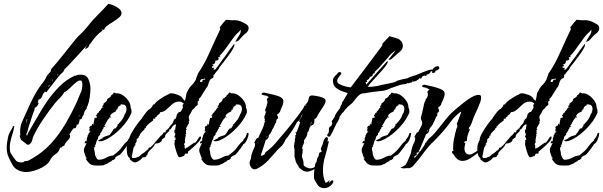

<svg xmlns="http://www.w3.org/2000/svg" viewBox="-20 -871 3141 1000"><path d="M116 25Q96 25 76 16Q56 7 45 -12Q33 -34 24 -54.5Q15 -75 15 -101Q15 -117 17.5 -132Q20 -147 23 -162Q25 -170 31.5 -182.5Q38 -195 43 -203Q47 -208 47 -214H55Q52 -198 48.5 -184.5Q45 -171 40 -157Q36 -143 33.5 -129.5Q31 -116 31 -102Q31 -96 32 -87Q33 -78 36 -73Q41 -65 46.5 -57Q52 -49 58 -41Q68 -25 88 -25Q91 -25 99 -26Q107 -27 108 -32H115Q123 -32 130.5 -36Q138 -40 145 -44Q202 -76 245 -123Q288 -170 321 -226.5Q354 -283 381 -342Q385 -352 389.5 -363Q394 -374 399 -385Q409 -406 409 -430Q409 -435 408 -441.5Q407 -448 403 -451Q402 -452 398 -452Q389 -452 377.5 -443Q366 -434 354 -422Q348 -416 335.5 -404.5Q323 -393 314 -391V-389Q305 -373 292 -361Q285 -354 278.5 -347.5Q272 -341 267 -334Q239 -300 207.5 -253.5Q176 -207 157 -168Q150 -155 148 -142Q145 -128 132 -118L123 -117L89 -143L82 -164L86 -166Q85 -169 85 -177V-188Q85 -214 94.5 -236Q104 -258 115 -281Q132 -321 151.5 -359.5Q171 -398 197 -433Q202 -439 206.5 -444.5Q211 -450 214 -456Q216 -460 218 -463.5Q220 -467 221 -470Q222 -475 229 -482Q232 -486 235 -489Q238 -492 241 -495Q246 -500 246 -510Q274 -542 303 -578Q332 -614 358 -647Q368 -660 378 -671.5Q388 -683 399 -693Q410 -703 420 -714Q430 -725 439 -737Q463 -768 491 -795Q519 -823 544 -851Q555 -850 571.5 -843Q588 -836 600.5 -825.5Q613 -815 613 -802Q613 -790 598.5 -778.5Q584 -767 567 -756Q559 -751 551 -746Q543 -741 537 -736Q523 -725 523 -716H512V-719L509 -716L514 -712Q495 -699 479 -680.5Q463 -662 452 -645Q447 -642 446 -638Q445 -636 444 -633.5Q443 -631 442 -629Q440 -625 435.5 -621.5Q431 -618 423 -616Q427 -627 430 -630Q431 -631 433 -635L418 -619Q408 -608 397.5 -596.5Q387 -585 376 -573Q366 -562 356.5 -552Q347 -542 339 -533Q330 -523 324 -518Q318 -513 316 -511Q313 -499 304 -492Q299 -488 295 -483.5Q291 -479 287 -475Q270 -454 255 -434Q247 -424 238.5 -413Q230 -402 222 -391Q221 -392 220 -392Q219 -392 218 -393Q215 -393 214 -394Q204 -384 199 -369Q194 -354 180 -352Q180 -344 176 -335L182 -337Q180 -328 174.5 -320Q169 -312 161 -310Q161 -303 159 -297L156 -290L151 -277L148 -268L145 -258Q141 -246 137 -234Q133 -222 129 -210L126 -197Q124 -189 122 -183Q120 -178 117 -173L120 -163L123 -170Q124 -174 125.5 -176.5Q127 -179 128 -181Q140 -202 157 -231.5Q174 -261 192.5 -292Q211 -323 227 -346Q256 -387 290.5 -421.5Q325 -456 364 -474Q365 -475 367 -475Q367 -475 367 -476Q367 -477 368 -478L374 -476Q379 -481 387.5 -481.5Q396 -482 401 -482Q430 -482 440.5 -458.5Q451 -435 451 -410Q451 -391 447.5 -365.5Q444 -340 437 -323Q436 -318 433 -315Q431 -311 431 -304Q425 -300 420.5 -290Q416 -280 416 -272Q413 -271 411 -267L408 -260Q407 -256 405 -252.5Q403 -249 395 -249Q394 -239 390.5 -229Q387 -219 378 -222L379 -221V-215L374 -204L362 -202Q358 -197 351 -186.5Q344 -176 342 -171Q345 -167 345 -162Q345 -152 335 -142Q325 -132 320 -124Q315 -116 315 -112L306 -110Q303 -102 297 -103H294Q284 -78 276 -73L266 -66Q257 -60 252 -54Q247 -48 242 -39Q240 -35 237.5 -31Q235 -27 232 -23Q220 -10 199.5 1Q179 12 156.5 18.5Q134 25 116 25ZM276 -477 283 -483 282 -486ZM253 -447V-448L255 -450L254 -452V-453L256 -455L254 -457L252 -449H251ZM232 -419 233 -421 235 -419V-422Q235 -422 235 -422.5Q235 -423 236 -424L238 -427Q240 -427 240 -429L237 -428V-430L232 -422ZM128 -262 130 -263H129L132 -272L131 -270Q129 -263 128 -262ZM392 -264 394 -269H396V-270H395L394 -269H392L389 -267ZM123 -248 119 -250 116 -230H117Q117 -232 119 -239Q121 -246 123 -248ZM117 -228V-229L116 -230Z M480 -9Q469 -9 458 -12Q442 -18 426 -45L434 -47L427 -52L419 -77H418Q417 -80 417 -86V-93Q417 -97 422 -107Q427 -117 431 -126L421 -124V-129Q422 -130 424 -134Q425 -137 429 -138Q430 -137 430 -135L432 -137V-142Q432 -146 432.5 -150.5Q433 -155 436 -158Q436 -164 437 -165L438 -169H440V-173L446 -181Q451 -186 452 -186V-187Q451 -186 449 -186Q445 -186 445 -190Q445 -191 446 -192V-197Q447 -198 447 -202Q447 -206 445 -208L452 -216L456 -215L455 -216H457L458 -217L461 -228L466 -220L469 -237Q470 -242 471 -247Q472 -252 473 -257L484 -258V-266H481V-271L486 -276V-275L487 -276V-281L496 -287V-291Q503 -295 508 -305Q511 -312 522 -314H516L517 -315L513 -312V-320H515L516 -322H517L519 -326V-331Q525 -335 531.5 -341Q538 -347 538 -354L542 -357V-361L546 -359L559 -371V-375L567 -380L571 -386Q571 -389 574 -389Q575 -389 578.5 -387.5Q582 -386 584 -385H590Q606 -385 622 -373.5Q638 -362 649 -346Q660 -330 660 -314Q660 -309 663 -304Q664 -301 664.5 -298Q665 -295 665 -291V-287Q665 -283 664 -282Q647 -242 611.5 -205Q576 -168 538 -147Q530 -143 520 -139Q510 -135 500 -135Q497 -135 496 -136L489 -138Q492 -139 498 -143Q500 -144 502 -145Q504 -146 506 -147L512 -150Q514 -150 515 -151L514 -152Q514 -156 519 -156Q525 -160 529 -161L539 -164Q545 -166 549.5 -167.5Q554 -169 554 -173Q558 -176 564 -186Q571 -198 574 -201L583 -203L593 -218L591 -222L599 -226V-230H601Q612 -242 618.5 -251.5Q625 -261 630 -277Q630 -279 633 -279V-280Q639 -292 639 -303Q639 -327 616 -327Q614 -327 611 -328Q607 -328 607 -326H612L607 -322Q602 -320 597.5 -316Q593 -312 593 -305H589Q591 -305 592 -301Q585 -301 582 -297L587 -294Q585 -292 582 -290.5Q579 -289 576 -287Q573 -286 570 -284.5Q567 -283 565 -281Q554 -273 554 -266Q554 -265 555 -264Q556 -263 557.5 -262Q559 -261 561 -259L553 -260Q553 -260 554 -260.5Q555 -261 556 -261Q552 -261 550 -260Q548 -260 550 -258L551 -257Q551 -257 550.5 -257Q550 -257 550 -256Q549 -255 549 -254H547Q543 -249 539.5 -244Q536 -239 534 -234Q530 -225 523 -216L530 -211H523L519 -207V-202L513 -197L515 -196L505 -179L502 -178V-170L491 -158L492 -154H490V-147Q483 -140 481 -129Q480 -119 473 -109H479L471 -104V-101Q470 -100 470 -98Q470 -94 470.5 -91Q471 -88 472 -85Q473 -82 473.5 -79Q474 -76 474 -72Q474 -64 480.5 -51.5Q487 -39 494 -39Q513 -39 532 -49Q550 -60 569 -61L590 -78Q606 -91 618 -109Q631 -127 647 -140H648L646 -142Q649 -146 655 -154Q661 -162 662 -167Q663 -168 663 -171Q663 -173 664 -174Q666 -179 670 -179Q674 -179 674 -174Q674 -171 673 -170Q673 -160 664.5 -141.5Q656 -123 645 -119V-116Q640 -111 635 -102Q628 -93 615.5 -77Q603 -61 595 -61L581 -52V-48Q581 -43 575 -41Q571 -36 565 -37Q562 -31 555 -29Q552 -28 546 -24Q544 -21 536.5 -18Q529 -15 526 -14Q521 -10 514 -9.5Q507 -9 502 -9Z M680 -25Q676 -25 676 -27Q672 -29 671 -29L668 -31L667 -33H666L655 -42L657 -46Q645 -55 642.5 -70Q640 -85 640 -98Q640 -108 642 -116.5Q644 -125 649 -133L647 -136L652 -139V-141Q652 -155 664.5 -177.5Q677 -200 693 -222Q709 -244 720 -255L719 -256Q723 -261 731 -272.5Q739 -284 747.5 -293.5Q756 -303 761 -303L775 -319V-324L778 -326L787 -329L786 -331Q795 -342 808.5 -351.5Q822 -361 834 -368L851 -377L857 -379L860 -382Q863 -385 872 -385Q886 -385 907.5 -376.5Q929 -368 933 -355Q940 -350 942 -345Q945 -351 946.5 -358Q948 -365 949 -371Q949 -382 955 -394L958 -397Q964 -413 978 -427Q985 -433 990.5 -441Q996 -449 1000 -456Q1000 -459 1005 -472Q1011 -483 1009 -485Q1027 -511 1042.5 -539Q1058 -567 1071 -597Q1084 -627 1098 -656.5Q1112 -686 1125 -714Q1127 -715 1127 -719Q1127 -722 1126 -724Q1125 -726 1124 -728L1140 -749Q1145 -754 1149 -759Q1153 -764 1157 -768Q1168 -767 1179 -766Q1190 -765 1200 -766Q1222 -766 1242 -756Q1251 -752 1263 -744.5Q1275 -737 1275 -724Q1275 -711 1262 -699Q1255 -694 1249.5 -689Q1244 -684 1240 -679Q1233 -671 1226 -663.5Q1219 -656 1208 -654L1205 -657H1208Q1213 -668 1224 -684Q1234 -698 1234 -710Q1234 -715 1233 -716L1231 -715L1232 -714Q1228 -708 1223 -704Q1218 -700 1213 -695Q1209 -691 1205 -686Q1201 -681 1197 -676Q1191 -668 1176.5 -647.5Q1162 -627 1147.5 -607.5Q1133 -588 1125 -582L1124 -579H1122Q1124 -576 1129 -576Q1124 -572 1115 -572Q1119 -568 1119 -565Q1119 -559 1113 -557Q1107 -555 1102 -555Q1102 -539 1090 -536Q1089 -535 1088 -535Q1087 -535 1087 -536H1084Q1087 -534 1089.5 -531.5Q1092 -529 1093 -528L1091 -527L1092 -526H1088Q1082 -526 1084 -524L1085 -518H1091Q1096 -518 1098 -516H1095L1092 -508Q1094 -509 1101 -509Q1115 -526 1126.5 -543Q1138 -560 1151 -576Q1163 -593 1175 -610Q1187 -627 1200 -643L1199 -645Q1201 -643 1201 -638Q1201 -630 1192 -614.5Q1183 -599 1170 -581.5Q1157 -564 1144.5 -547.5Q1132 -531 1124 -522Q1122 -518 1119 -512.5Q1116 -507 1112 -503Q1108 -499 1104 -494Q1100 -489 1098 -484Q1092 -483 1092 -479V-471Q1092 -466 1087 -464Q1076 -460 1071.5 -450.5Q1067 -441 1064.5 -430.5Q1062 -420 1054 -412Q1051 -408 1043 -394.5Q1035 -381 1027 -368.5Q1019 -356 1014 -356L1018 -349Q1008 -342 1009 -339Q1010 -338 1010 -326Q1010 -324 1002 -319Q994 -313 994 -309L982 -299Q978 -290 974 -283Q970 -276 967 -272Q959 -263 967 -244Q961 -237 964 -234Q966 -230 960 -223L949 -203V-202L953 -195L948 -194L949 -183Q948 -184 948 -183Q948 -178 951 -178L946 -172L948 -168L944 -148Q942 -140 944 -128Q939 -126 939 -117Q939 -114 942 -114L941 -102Q944 -102 944 -99L942 -97L944 -95Q947 -97 948 -100Q949 -103 953 -101L990 -127L997 -128Q1005 -136 1012.5 -149.5Q1020 -163 1027 -159Q1029 -148 1014 -131.5Q999 -115 982 -100.5Q965 -86 959 -81V-73Q959 -72 956.5 -71.5Q954 -71 953 -70Q951 -72 948.5 -71Q946 -70 944 -70L938 -57L937 -59Q934 -58 931.5 -57Q929 -56 927 -55Q921 -52 915 -52Q909 -52 903 -68Q897 -84 892.5 -102Q888 -120 888 -124L890 -126Q888 -130 890 -133Q892 -136 888 -138L893 -143H894V-152Q894 -157 889 -155L888 -158L890 -163V-164L893 -169L892 -171Q892 -173 893 -173Q894 -173 895 -174H894L889 -178Q888 -181 888 -188Q888 -197 893 -197Q893 -208 896 -217Q899 -226 890 -222L884 -218Q883 -215 880 -215Q878 -211 872.5 -203Q867 -195 861 -196V-195Q861 -194 862 -193Q862 -187 850 -177.5Q838 -168 840 -157L822 -143L824 -141H822L823 -138Q812 -124 794 -124Q787 -124 784 -115Q781 -106 775 -106L778 -105Q771 -98 760.5 -88Q750 -78 748 -68L747 -69L749 -66L743 -62Q743 -55 736 -53Q729 -51 722 -51Q716 -41 703.5 -33Q691 -25 680 -25ZM1024 -444Q1034 -444 1034 -447Q1034 -452 1037 -456H1043Q1049 -456 1049 -458Q1048 -459 1048 -462Q1044 -461 1040 -460Q1036 -459 1032 -459Q1022 -457 1022 -446V-445ZM670 -48H681Q683 -48 687 -49Q691 -50 694 -52Q700 -55 706 -55Q706 -56 704 -57Q704 -59 706 -59Q707 -58 707 -59H708Q712 -64 717 -67Q722 -70 727 -74Q736 -79 743 -88L746 -86L747 -91Q753 -91 753 -97Q753 -103 763 -103Q769 -109 776.5 -116.5Q784 -124 791 -134Q799 -143 806 -151Q813 -159 819 -166L820 -164V-165Q826 -171 828 -174Q829 -176 830.5 -178Q832 -180 834 -183L837 -181Q843 -181 843 -187L842 -189L849 -195V-198Q850 -198 851 -197Q851 -196 853 -194Q852 -198 854.5 -201Q857 -204 861 -203L860 -206L869 -219Q871 -221 874.5 -224Q878 -227 881 -234Q883 -241 885.5 -245Q888 -249 889 -251Q897 -251 899 -265Q901 -279 912 -287Q919 -287 922 -291Q925 -295 928 -301Q932 -307 933 -314Q931 -320 931 -322Q931 -326 934 -327Q937 -330 937 -331Q937 -333 929.5 -337Q922 -341 920 -342Q920 -341 919.5 -340.5Q919 -340 918 -341Q917 -342 913 -342Q893 -342 877.5 -328.5Q862 -315 847 -301Q832 -287 815 -287Q813 -280 807.5 -275.5Q802 -271 797 -268V-264L788 -259V-257Q790 -251 786 -253H778V-248Q777 -246 777 -243Q770 -238 759 -230Q748 -222 744 -213L742 -214L739 -211L741 -209L737 -203L733 -205L734 -199Q729 -194 718 -183Q707 -172 708 -164H704L701 -152H698L694 -147H691L692 -146V-138Q690 -138 690 -135L692 -133L682 -119L687 -118V-116Q687 -114 681 -114L682 -112Q681 -109 679 -106.5Q677 -104 676 -103Q675 -101 673 -90Q671 -79 669 -68Q667 -57 666 -56Z M1081 -9Q1070 -9 1059 -12Q1043 -18 1027 -45L1035 -47L1028 -52L1020 -77H1019Q1018 -80 1018 -86V-93Q1018 -97 1023 -107Q1028 -117 1032 -126L1022 -124V-129Q1023 -130 1025 -134Q1026 -137 1030 -138Q1031 -137 1031 -135L1033 -137V-142Q1033 -146 1033.5 -150.5Q1034 -155 1037 -158Q1037 -164 1038 -165L1039 -169H1041V-173L1047 -181Q1052 -186 1053 -186V-187Q1052 -186 1050 -186Q1046 -186 1046 -190Q1046 -191 1047 -192V-197Q1048 -198 1048 -202Q1048 -206 1046 -208L1053 -216L1057 -215L1056 -216H1058L1059 -217L1062 -228L1067 -220L1070 -237Q1071 -242 1072 -247Q1073 -252 1074 -257L1085 -258V-266H1082V-271L1087 -276V-275L1088 -276V-281L1097 -287V-291Q1104 -295 1109 -305Q1112 -312 1123 -314H1117L1118 -315L1114 -312V-320H1116L1117 -322H1118L1120 -326V-331Q1126 -335 1132.5 -341Q1139 -347 1139 -354L1143 -357V-361L1147 -359L1160 -371V-375L1168 -380L1172 -386Q1172 -389 1175 -389Q1176 -389 1179.5 -387.5Q1183 -386 1185 -385H1191Q1207 -385 1223 -373.5Q1239 -362 1250 -346Q1261 -330 1261 -314Q1261 -309 1264 -304Q1265 -301 1265.5 -298Q1266 -295 1266 -291V-287Q1266 -283 1265 -282Q1248 -242 1212.5 -205Q1177 -168 1139 -147Q1131 -143 1121 -139Q1111 -135 1101 -135Q1098 -135 1097 -136L1090 -138Q1093 -139 1099 -143Q1101 -144 1103 -145Q1105 -146 1107 -147L1113 -150Q1115 -150 1116 -151L1115 -152Q1115 -156 1120 -156Q1126 -160 1130 -161L1140 -164Q1146 -166 1150.5 -167.5Q1155 -169 1155 -173Q1159 -176 1165 -186Q1172 -198 1175 -201L1184 -203L1194 -218L1192 -222L1200 -226V-230H1202Q1213 -242 1219.5 -251.5Q1226 -261 1231 -277Q1231 -279 1234 -279V-280Q1240 -292 1240 -303Q1240 -327 1217 -327Q1215 -327 1212 -328Q1208 -328 1208 -326H1213L1208 -322Q1203 -320 1198.5 -316Q1194 -312 1194 -305H1190Q1192 -305 1193 -301Q1186 -301 1183 -297L1188 -294Q1186 -292 1183 -290.5Q1180 -289 1177 -287Q1174 -286 1171 -284.5Q1168 -283 1166 -281Q1155 -273 1155 -266Q1155 -265 1156 -264Q1157 -263 1158.5 -262Q1160 -261 1162 -259L1154 -260Q1154 -260 1155 -260.5Q1156 -261 1157 -261Q1153 -261 1151 -260Q1149 -260 1151 -258L1152 -257Q1152 -257 1151.5 -257Q1151 -257 1151 -256Q1150 -255 1150 -254H1148Q1144 -249 1140.5 -244Q1137 -239 1135 -234Q1131 -225 1124 -216L1131 -211H1124L1120 -207V-202L1114 -197L1116 -196L1106 -179L1103 -178V-170L1092 -158L1093 -154H1091V-147Q1084 -140 1082 -129Q1081 -119 1074 -109H1080L1072 -104V-101Q1071 -100 1071 -98Q1071 -94 1071.5 -91Q1072 -88 1073 -85Q1074 -82 1074.5 -79Q1075 -76 1075 -72Q1075 -64 1081.5 -51.5Q1088 -39 1095 -39Q1114 -39 1133 -49Q1151 -60 1170 -61L1191 -78Q1207 -91 1219 -109Q1232 -127 1248 -140H1249L1247 -142Q1250 -146 1256 -154Q1262 -162 1263 -167Q1264 -168 1264 -171Q1264 -173 1265 -174Q1267 -179 1271 -179Q1275 -179 1275 -174Q1275 -171 1274 -170Q1274 -160 1265.5 -141.5Q1257 -123 1246 -119V-116Q1241 -111 1236 -102Q1229 -93 1216.5 -77Q1204 -61 1196 -61L1182 -52V-48Q1182 -43 1176 -41Q1172 -36 1166 -37Q1163 -31 1156 -29Q1153 -28 1147 -24Q1145 -21 1137.5 -18Q1130 -15 1127 -14Q1122 -10 1115 -9.5Q1108 -9 1103 -9Z M1581 23Q1566 23 1555.5 16Q1545 9 1534 -2L1536 -4Q1536 -5 1534 -7Q1527 -16 1524.5 -21Q1522 -26 1520 -31Q1519 -36 1518 -41Q1517 -46 1514 -55Q1513 -59 1514 -60V-80Q1514 -85 1514 -89.5Q1514 -94 1513 -99Q1512 -103 1511.5 -106.5Q1511 -110 1511 -112Q1511 -113 1513 -119Q1513 -122 1514 -123Q1512 -125 1512 -126Q1512 -126 1512 -126.5Q1512 -127 1513 -128L1514 -129Q1514 -129 1515 -130Q1515 -131 1516 -132Q1515 -132 1515 -133Q1515 -135 1516 -135Q1514 -145 1517 -150Q1520 -156 1517 -167H1522V-174L1523 -175L1518 -182L1525 -183V-184Q1525 -185 1526 -186Q1537 -212 1544 -237L1538 -236V-243H1540Q1545 -251 1549 -261Q1551 -266 1553 -269Q1555 -272 1556 -276L1555 -275Q1548 -268 1547 -260Q1546 -255 1543.5 -251Q1541 -247 1537 -243Q1533 -239 1530 -238Q1526 -235 1524 -230Q1515 -210 1502.5 -192Q1490 -174 1478 -157Q1476 -154 1472 -150Q1468 -146 1466 -141Q1463 -136 1461 -131L1455 -121Q1453 -117 1450 -114Q1447 -111 1443 -107L1429 -94Q1404 -65 1377.5 -36.5Q1351 -8 1316 9Q1313 10 1311 10.5Q1309 11 1307 11Q1295 11 1287.5 0Q1280 -11 1280 -22Q1280 -27 1282 -33L1286 -43Q1288 -49 1288 -54Q1288 -59 1290 -65Q1293 -76 1297 -85.5Q1301 -95 1306 -106Q1306 -106 1308 -115Q1308 -122 1309 -124Q1304 -126 1304 -127Q1304 -128 1305 -128V-129Q1308 -135 1312.5 -143.5Q1317 -152 1325 -153Q1330 -164 1334.5 -174Q1339 -184 1344 -194Q1354 -213 1359 -237L1362 -241H1360L1357 -245L1361 -251L1355 -254L1361 -257H1357V-259Q1356 -260 1356 -262Q1356 -264 1357 -265Q1361 -272 1362 -279Q1364 -287 1368 -291H1367L1366 -290H1364Q1361 -290 1361 -292V-293Q1361 -304 1367 -314Q1368 -318 1369 -321Q1370 -324 1371 -328Q1372 -331 1372.5 -334Q1373 -337 1373 -340Q1373 -344 1372 -346Q1370 -350 1370 -353Q1370 -357 1373.5 -360Q1377 -363 1380 -365V-366Q1378 -367 1372.5 -369.5Q1367 -372 1366 -372L1367 -376Q1365 -374 1364 -374Q1365 -374 1364 -373H1362Q1359 -374 1351 -376Q1342 -378 1342 -382Q1342 -384 1347 -386.5Q1352 -389 1354 -389Q1368 -386 1388.5 -381.5Q1409 -377 1427.5 -371Q1446 -365 1453 -355Q1455 -352 1455.5 -348.5Q1456 -345 1456 -342Q1456 -333 1451.5 -322Q1447 -311 1443 -302Q1440 -296 1440 -294Q1440 -294 1438 -288Q1433 -283 1431 -280Q1427 -276 1422 -274L1423 -271L1424 -270Q1426 -268 1426 -267Q1428 -263 1428 -259Q1428 -257 1427 -254Q1426 -251 1422 -250L1420 -248H1421Q1419 -244 1419 -241V-238Q1419 -236 1418 -233Q1417 -230 1414 -229Q1412 -224 1407.5 -213Q1403 -202 1399 -198L1396 -192L1397 -189L1393 -186Q1392 -179 1385 -172Q1378 -167 1380 -158H1378Q1379 -157 1379 -156Q1379 -154 1377 -154Q1376 -151 1373 -147.5Q1370 -144 1364 -142Q1361 -131 1355 -112.5Q1349 -94 1344 -79Q1339 -64 1338 -61Q1339 -60 1342 -60Q1346 -60 1354 -64.5Q1362 -69 1360 -76Q1364 -76 1367 -81Q1371 -85 1374 -86Q1386 -96 1397 -106.5Q1408 -117 1418 -129Q1428 -141 1438 -153Q1448 -165 1458 -176Q1459 -177 1470.5 -191Q1482 -205 1498 -225Q1514 -245 1530 -266Q1546 -287 1556 -302Q1566 -317 1565 -321H1573L1574 -320L1576 -322L1571 -321V-327H1573Q1575 -330 1577 -333Q1579 -336 1581 -338Q1584 -341 1586 -350Q1587 -354 1588 -357.5Q1589 -361 1590 -365Q1592 -372 1601 -373L1602 -374Q1611 -374 1629 -371Q1647 -368 1661.5 -362Q1676 -356 1676 -346Q1676 -338 1669.5 -326Q1663 -314 1655 -303Q1651 -298 1648 -292Q1645 -286 1641 -281Q1634 -270 1629 -258H1626V-256Q1624 -255 1620.5 -251.5Q1617 -248 1615 -246H1618Q1618 -241 1617 -238L1616 -230L1610 -220H1605Q1605 -216 1600 -216Q1597 -216 1597 -218Q1596 -218 1596 -221Q1596 -223 1598 -223L1603 -233L1601 -235Q1598 -228 1596.5 -223Q1595 -218 1597 -210H1596L1597 -209L1592 -207L1591 -200L1588 -191Q1585 -181 1579 -179L1581 -175L1578 -163L1575 -159H1576L1563 -139Q1564 -138 1564 -134Q1564 -126 1560 -119Q1556 -112 1554 -103L1555 -100L1553 -98Q1554 -98 1554 -96L1563 -93Q1558 -93 1556 -94V-87Q1556 -83 1556 -79.5Q1556 -76 1555 -72Q1554 -68 1553.5 -65Q1553 -62 1553 -58Q1553 -50 1556 -44Q1558 -41 1558.5 -37.5Q1559 -34 1560 -30Q1561 -28 1561 -23.5Q1561 -19 1561 -14Q1562 -6 1574.5 0Q1587 6 1595 6Q1605 6 1611 3Q1617 0 1625 -5L1624 -4H1628V-3Q1623 8 1607 15.5Q1591 23 1581 23ZM1367 -154H1368Q1370 -158 1372 -159L1371 -163Q1369 -160 1367 -154Z M1699 -161Q1691 -157 1686.5 -162Q1682 -167 1686 -172Q1691 -177 1692 -181Q1693 -185 1693 -190V-198Q1693 -205 1694 -206L1700 -212Q1701 -214 1706 -216L1711 -230Q1704 -238 1713 -247L1714 -248V-249L1716 -252L1722 -262L1723 -264H1725Q1723 -269 1728 -275Q1730 -280 1734 -285Q1738 -290 1742 -296Q1752 -307 1753 -316Q1755 -324 1762 -330Q1761 -330 1761 -332Q1761 -333 1760 -333Q1760 -334 1761 -335V-336Q1763 -338 1768 -346.5Q1773 -355 1778 -364Q1780 -367 1782 -370Q1784 -373 1786 -377L1791 -386L1764 -395Q1744 -402 1729 -414.5Q1714 -427 1714 -451Q1714 -462 1720.5 -470Q1727 -478 1734 -484Q1738 -488 1738 -489Q1746 -499 1754 -494.5Q1762 -490 1754 -482L1748 -474Q1744 -468 1740 -462.5Q1736 -457 1736 -449Q1736 -439 1750.5 -431.5Q1765 -424 1782.5 -420Q1800 -416 1807 -416Q1848 -470 1888 -523Q1928 -576 1968 -630Q1972 -634 1972 -644L2009 -683Q2013 -681 2016.5 -680Q2020 -679 2024 -678Q2028 -677 2031.5 -676Q2035 -675 2039 -674Q2047 -672 2054 -669Q2061 -666 2067 -659Q2078 -648 2078 -632Q2078 -615 2064 -603Q2049 -591 2038 -580Q2034 -577 2030.5 -574Q2027 -571 2023 -567Q2015 -559 2005 -559V-566H2008Q2012 -571 2016.5 -577Q2021 -583 2025 -588Q2035 -599 2040 -610Q2036 -606 2032.5 -603Q2029 -600 2025 -597Q2021 -594 2017.5 -590.5Q2014 -587 2010 -583Q2005 -576 1994 -563.5Q1983 -551 1970 -537Q1959 -523 1947.5 -512Q1936 -501 1931 -496L1930 -495L1934 -491L1921 -486L1922 -485Q1922 -477 1917 -474Q1912 -471 1907 -471Q1905 -465 1901.5 -460.5Q1898 -456 1890 -453Q1891 -452 1891 -450Q1891 -449 1892 -448Q1892 -447 1893 -446H1891V-444H1886Q1885 -444 1884 -440L1887 -435Q1888 -434 1888 -431Q1902 -446 1915 -461Q1928 -476 1942 -492L1996 -552H1998Q1998 -551 1999 -551Q1999 -550 2000 -550Q2000 -543 1989 -528Q1978 -513 1962 -495.5Q1946 -478 1931.5 -462Q1917 -446 1909 -437Q1906 -434 1902 -428Q1899 -425 1895 -419H1904Q1917 -419 1927.5 -420.5Q1938 -422 1949 -424Q1954 -425 1959 -426.5Q1964 -428 1969 -429Q1974 -430 1979 -431Q1984 -432 1989 -433Q2001 -435 2021 -439.5Q2041 -444 2050 -451Q2076 -459 2101 -463Q2101 -463 2102 -463.5Q2103 -464 2105 -465Q2107 -465 2108 -466Q2110 -469 2113 -469L2121 -472L2129 -474V-475Q2143 -478 2156 -483.5Q2169 -489 2183 -495Q2196 -500 2208.5 -504.5Q2221 -509 2234 -509L2237 -515Q2249 -527 2264 -527V-524Q2268 -520 2268 -515Q2268 -512 2266 -512Q2257 -503 2246 -502Q2247 -500 2247.5 -499Q2248 -498 2248 -497Q2248 -494 2245 -494Q2241 -491 2235 -491Q2230 -491 2230 -497L2233 -499Q2227 -499 2225 -501Q2218 -483 2202 -483L2200 -475L2189 -478Q2184 -473 2179 -473Q2177 -468 2175.5 -464.5Q2174 -461 2168 -461Q2169 -462 2169 -464Q2168 -465 2168 -466Q2161 -458 2151.5 -452Q2142 -446 2129 -446L2128 -453H2127Q2128 -452 2128 -448Q2128 -444 2124.5 -442Q2121 -440 2119 -440Q2118 -440 2118 -441H2116Q2111 -437 2107 -437Q2105 -437 2104 -438H2101Q2096 -434 2092 -433.5Q2088 -433 2080 -432Q2067 -430 2052.5 -425Q2038 -420 2025 -415Q2024 -414 2020 -414Q2018 -414 2018 -413Q1987 -397 1955 -396Q1921 -393 1889 -387Q1886 -386 1883 -385.5Q1880 -385 1876 -385Q1872 -385 1869 -384.5Q1866 -384 1863 -383Q1857 -382 1848 -373.5Q1839 -365 1831 -355Q1823 -345 1819 -339Q1815 -335 1810 -330.5Q1805 -326 1800 -322Q1790 -315 1782 -304Q1780 -302 1777 -299Q1774 -296 1772 -292Q1767 -283 1760 -282Q1762 -277 1758 -275L1756 -273Q1747 -264 1747 -252Q1744 -249 1742 -244L1741 -240L1738 -236Q1733 -229 1728.5 -219.5Q1724 -210 1719 -199Q1714 -188 1709 -178.5Q1704 -169 1699 -161ZM1668 109Q1661 109 1652.5 106Q1644 103 1639 98Q1634 92 1624.5 76.5Q1615 61 1615 53Q1615 34 1617 16Q1619 -2 1623 -21Q1629 -26 1630 -33Q1631 -40 1632 -47Q1640 -55 1641 -67Q1642 -79 1653 -79L1655 -81Q1656 -82 1654 -86Q1652 -91 1651 -94.5Q1650 -98 1653 -103Q1654 -105 1655 -107.5Q1656 -110 1657 -111Q1658 -112 1660 -118Q1663 -129 1665.5 -137.5Q1668 -146 1676 -155Q1681 -159 1685 -155.5Q1689 -152 1688 -147Q1688 -141 1685 -135H1693Q1689 -116 1684 -97Q1679 -78 1674 -59Q1662 -22 1662 17Q1662 52 1676 82L1690 74L1695 65V76L1697 81Q1699 76 1703 72Q1707 68 1715 68L1716 75Q1716 78 1715 79Q1709 92 1696 100.5Q1683 109 1668 109Z M1927 -9Q1916 -9 1905 -12Q1889 -18 1873 -45L1881 -47L1874 -52L1866 -77H1865Q1864 -80 1864 -86V-93Q1864 -97 1869 -107Q1874 -117 1878 -126L1868 -124V-129Q1869 -130 1871 -134Q1872 -137 1876 -138Q1877 -137 1877 -135L1879 -137V-142Q1879 -146 1879.5 -150.5Q1880 -155 1883 -158Q1883 -164 1884 -165L1885 -169H1887V-173L1893 -181Q1898 -186 1899 -186V-187Q1898 -186 1896 -186Q1892 -186 1892 -190Q1892 -191 1893 -192V-197Q1894 -198 1894 -202Q1894 -206 1892 -208L1899 -216L1903 -215L1902 -216H1904L1905 -217L1908 -228L1913 -220L1916 -237Q1917 -242 1918 -247Q1919 -252 1920 -257L1931 -258V-266H1928V-271L1933 -276V-275L1934 -276V-281L1943 -287V-291Q1950 -295 1955 -305Q1958 -312 1969 -314H1963L1964 -315L1960 -312V-320H1962L1963 -322H1964L1966 -326V-331Q1972 -335 1978.5 -341Q1985 -347 1985 -354L1989 -357V-361L1993 -359L2006 -371V-375L2014 -380L2018 -386Q2018 -389 2021 -389Q2022 -389 2025.5 -387.5Q2029 -386 2031 -385H2037Q2053 -385 2069 -373.5Q2085 -362 2096 -346Q2107 -330 2107 -314Q2107 -309 2110 -304Q2111 -301 2111.5 -298Q2112 -295 2112 -291V-287Q2112 -283 2111 -282Q2094 -242 2058.5 -205Q2023 -168 1985 -147Q1977 -143 1967 -139Q1957 -135 1947 -135Q1944 -135 1943 -136L1936 -138Q1939 -139 1945 -143Q1947 -144 1949 -145Q1951 -146 1953 -147L1959 -150Q1961 -150 1962 -151L1961 -152Q1961 -156 1966 -156Q1972 -160 1976 -161L1986 -164Q1992 -166 1996.5 -167.5Q2001 -169 2001 -173Q2005 -176 2011 -186Q2018 -198 2021 -201L2030 -203L2040 -218L2038 -222L2046 -226V-230H2048Q2059 -242 2065.5 -251.5Q2072 -261 2077 -277Q2077 -279 2080 -279V-280Q2086 -292 2086 -303Q2086 -327 2063 -327Q2061 -327 2058 -328Q2054 -328 2054 -326H2059L2054 -322Q2049 -320 2044.5 -316Q2040 -312 2040 -305H2036Q2038 -305 2039 -301Q2032 -301 2029 -297L2034 -294Q2032 -292 2029 -290.5Q2026 -289 2023 -287Q2020 -286 2017 -284.5Q2014 -283 2012 -281Q2001 -273 2001 -266Q2001 -265 2002 -264Q2003 -263 2004.5 -262Q2006 -261 2008 -259L2000 -260Q2000 -260 2001 -260.5Q2002 -261 2003 -261Q1999 -261 1997 -260Q1995 -260 1997 -258L1998 -257Q1998 -257 1997.5 -257Q1997 -257 1997 -256Q1996 -255 1996 -254H1994Q1990 -249 1986.5 -244Q1983 -239 1981 -234Q1977 -225 1970 -216L1977 -211H1970L1966 -207V-202L1960 -197L1962 -196L1952 -179L1949 -178V-170L1938 -158L1939 -154H1937V-147Q1930 -140 1928 -129Q1927 -119 1920 -109H1926L1918 -104V-101Q1917 -100 1917 -98Q1917 -94 1917.5 -91Q1918 -88 1919 -85Q1920 -82 1920.5 -79Q1921 -76 1921 -72Q1921 -64 1927.5 -51.5Q1934 -39 1941 -39Q1960 -39 1979 -49Q1997 -60 2016 -61L2037 -78Q2053 -91 2065 -109Q2078 -127 2094 -140H2095L2093 -142Q2096 -146 2102 -154Q2108 -162 2109 -167Q2110 -168 2110 -171Q2110 -173 2111 -174Q2113 -179 2117 -179Q2121 -179 2121 -174Q2121 -171 2120 -170Q2120 -160 2111.5 -141.5Q2103 -123 2092 -119V-116Q2087 -111 2082 -102Q2075 -93 2062.5 -77Q2050 -61 2042 -61L2028 -52V-48Q2028 -43 2022 -41Q2018 -36 2012 -37Q2009 -31 2002 -29Q1999 -28 1993 -24Q1991 -21 1983.5 -18Q1976 -15 1973 -14Q1968 -10 1961 -9.5Q1954 -9 1949 -9Z M2079 6Q2078 5 2076 5Q2075 4 2072 4Q2071 3 2069 2Q2067 1 2065 -1H2072Q2074 -2 2076.5 -3Q2079 -4 2080 -5Q2086 -9 2089 -10Q2094 -13 2099.5 -24.5Q2105 -36 2110.5 -49.5Q2116 -63 2119 -70L2122 -82Q2122 -87 2124 -93Q2126 -104 2130.5 -114Q2135 -124 2140 -135Q2140 -135 2142 -144Q2142 -152 2143 -154Q2142 -154 2142 -155H2140Q2139 -155 2138 -156Q2138 -157 2139 -158V-159L2147 -174Q2151 -182 2159 -184Q2162 -192 2170.5 -207Q2179 -222 2179 -228Q2179 -236 2176 -243Q2172 -248 2172 -257Q2172 -259 2172.5 -261Q2173 -263 2174 -265Q2175 -267 2175 -269.5Q2175 -272 2176 -274Q2177 -276 2179 -285Q2181 -294 2183 -303.5Q2185 -313 2186 -316Q2189 -339 2197 -348L2195 -350Q2200 -356 2204.5 -364Q2209 -372 2209 -380Q2209 -384 2208 -386Q2206 -388 2206 -391Q2206 -396 2210 -399Q2214 -402 2217 -404V-405Q2211 -407 2209 -409Q2206 -412 2202 -412V-416Q2202 -417 2201.5 -415.5Q2201 -414 2200 -414Q2201 -414 2200 -413L2197 -414Q2195 -415 2193.5 -415Q2192 -415 2190 -416Q2188 -416 2186 -416.5Q2184 -417 2182 -418Q2178 -419 2178 -423Q2178 -425 2183 -427.5Q2188 -430 2190 -430Q2205 -427 2226.5 -422Q2248 -417 2267.5 -410Q2287 -403 2293 -394Q2295 -391 2295.5 -387.5Q2296 -384 2296 -381Q2296 -372 2291 -360L2282 -339Q2279 -335 2279 -331Q2279 -327 2272.5 -319.5Q2266 -312 2261 -310Q2262 -309 2262 -308.5Q2262 -308 2262 -308Q2262 -306 2263 -305Q2267 -305 2265 -302Q2267 -300 2267 -296Q2267 -293 2265.5 -289.5Q2264 -286 2260 -285Q2259 -284 2259 -283Q2257 -279 2257 -276V-275H2258Q2258 -264 2251 -263Q2249 -255 2244 -244Q2237 -231 2234 -224V-223Q2234 -220 2232 -220L2230 -218Q2229 -215 2225 -211Q2224 -209 2222.5 -207.5Q2221 -206 2220 -204Q2218 -201 2216 -198Q2214 -195 2216 -190H2215V-189Q2215 -186 2214 -186Q2212 -182 2208.5 -178Q2205 -174 2199 -172L2167 -94Q2166 -90 2161 -88L2167 -82H2159L2163 -78H2158L2157 -77H2155Q2154 -76 2150 -76V-70L2152 -69L2148 -62L2147 -61H2144Q2140 -59 2140 -59Q2138 -57 2138 -55Q2138 -49 2139 -48Q2143 -52 2152.5 -63Q2162 -74 2172 -87.5Q2182 -101 2189 -112.5Q2196 -124 2195 -127Q2200 -127 2204 -137Q2207 -140 2209 -143Q2210 -145 2213 -148Q2233 -164 2249 -183.5Q2265 -203 2281 -223Q2296 -243 2313 -263Q2330 -283 2353 -302Q2370 -316 2391.5 -333.5Q2413 -351 2435 -364Q2457 -377 2474 -377Q2486 -377 2486 -364Q2486 -359 2485 -352.5Q2484 -346 2482 -341Q2476 -324 2468 -306Q2460 -288 2452 -271Q2445 -256 2441 -243Q2436 -227 2429 -214Q2427 -211 2425.5 -209.5Q2424 -208 2423 -207Q2423 -206 2422.5 -203.5Q2422 -201 2421 -198L2428 -199Q2421 -183 2416.5 -169.5Q2412 -156 2412 -141Q2412 -138 2410 -136V-135Q2405 -135 2404 -136Q2402 -136 2400 -134Q2399 -133 2399 -130Q2398 -129 2398 -127.5Q2398 -126 2397 -125L2404 -128Q2403 -119 2401 -112Q2400 -108 2399.5 -105Q2399 -102 2399 -98Q2399 -84 2405.5 -75Q2412 -66 2427 -66Q2430 -66 2431 -67H2434Q2438 -69 2445 -72.5Q2452 -76 2459 -81Q2467 -86 2474 -91Q2481 -96 2487 -110Q2483 -92 2480.5 -87.5Q2478 -83 2464 -71Q2450 -60 2429.5 -46.5Q2409 -33 2389 -33Q2372 -33 2360.5 -43.5Q2349 -54 2342 -67L2338 -71Q2334 -75 2334 -79Q2334 -81 2335 -82V-84L2341 -86L2342 -87Q2341 -89 2340.5 -91Q2340 -93 2340 -95V-102Q2340 -122 2343.5 -142Q2347 -162 2352 -182H2353Q2355 -199 2362 -210L2364 -213H2359L2362 -217L2359 -226Q2361 -230 2366.5 -244.5Q2372 -259 2377 -273Q2382 -287 2383 -289Q2379 -289 2376 -286Q2349 -266 2329 -239Q2319 -225 2308.5 -212Q2298 -199 2287 -186Q2265 -161 2240 -136Q2227 -124 2216 -111.5Q2205 -99 2194 -85L2164 -45Q2149 -26 2132 -7Q2120 5 2108 5Q2102 4 2095.5 5Q2089 6 2082 6ZM2204 -185Q2206 -190 2210 -190L2207 -194Q2206 -192 2205 -189.5Q2204 -187 2203 -185Z M2506 -25Q2502 -25 2502 -27Q2498 -29 2497 -29L2494 -31L2493 -33H2492L2481 -42L2483 -46Q2471 -55 2468.5 -70Q2466 -85 2466 -98Q2466 -108 2468 -116.5Q2470 -125 2475 -133L2473 -136L2478 -139V-141Q2478 -155 2490.5 -177.5Q2503 -200 2519 -222Q2535 -244 2546 -255L2545 -256Q2549 -261 2557 -272.5Q2565 -284 2573.5 -293.5Q2582 -303 2587 -303L2601 -319V-324L2604 -326L2613 -329L2612 -331Q2621 -342 2634.5 -351.5Q2648 -361 2660 -368L2677 -377L2683 -379L2686 -382Q2689 -385 2698 -385Q2712 -385 2733.5 -376.5Q2755 -368 2759 -355Q2766 -350 2768 -345Q2771 -351 2772.5 -358Q2774 -365 2775 -371Q2775 -382 2781 -394L2784 -397Q2790 -413 2804 -427Q2811 -433 2816.5 -441Q2822 -449 2826 -456Q2826 -459 2831 -472Q2837 -483 2835 -485Q2853 -511 2868.5 -539Q2884 -567 2897 -597Q2910 -627 2924 -656.5Q2938 -686 2951 -714Q2953 -715 2953 -719Q2953 -722 2952 -724Q2951 -726 2950 -728L2966 -749Q2971 -754 2975 -759Q2979 -764 2983 -768Q2994 -767 3005 -766Q3016 -765 3026 -766Q3048 -766 3068 -756Q3077 -752 3089 -744.5Q3101 -737 3101 -724Q3101 -711 3088 -699Q3081 -694 3075.5 -689Q3070 -684 3066 -679Q3059 -671 3052 -663.5Q3045 -656 3034 -654L3031 -657H3034Q3039 -668 3050 -684Q3060 -698 3060 -710Q3060 -715 3059 -716L3057 -715L3058 -714Q3054 -708 3049 -704Q3044 -700 3039 -695Q3035 -691 3031 -686Q3027 -681 3023 -676Q3017 -668 3002.5 -647.5Q2988 -627 2973.5 -607.5Q2959 -588 2951 -582L2950 -579H2948Q2950 -576 2955 -576Q2950 -572 2941 -572Q2945 -568 2945 -565Q2945 -559 2939 -557Q2933 -555 2928 -555Q2928 -539 2916 -536Q2915 -535 2914 -535Q2913 -535 2913 -536H2910Q2913 -534 2915.5 -531.5Q2918 -529 2919 -528L2917 -527L2918 -526H2914Q2908 -526 2910 -524L2911 -518H2917Q2922 -518 2924 -516H2921L2918 -508Q2920 -509 2927 -509Q2941 -526 2952.5 -543Q2964 -560 2977 -576Q2989 -593 3001 -610Q3013 -627 3026 -643L3025 -645Q3027 -643 3027 -638Q3027 -630 3018 -614.5Q3009 -599 2996 -581.5Q2983 -564 2970.5 -547.5Q2958 -531 2950 -522Q2948 -518 2945 -512.5Q2942 -507 2938 -503Q2934 -499 2930 -494Q2926 -489 2924 -484Q2918 -483 2918 -479V-471Q2918 -466 2913 -464Q2902 -460 2897.5 -450.5Q2893 -441 2890.5 -430.5Q2888 -420 2880 -412Q2877 -408 2869 -394.5Q2861 -381 2853 -368.5Q2845 -356 2840 -356L2844 -349Q2834 -342 2835 -339Q2836 -338 2836 -326Q2836 -324 2828 -319Q2820 -313 2820 -309L2808 -299Q2804 -290 2800 -283Q2796 -276 2793 -272Q2785 -263 2793 -244Q2787 -237 2790 -234Q2792 -230 2786 -223L2775 -203V-202L2779 -195L2774 -194L2775 -183Q2774 -184 2774 -183Q2774 -178 2777 -178L2772 -172L2774 -168L2770 -148Q2768 -140 2770 -128Q2765 -126 2765 -117Q2765 -114 2768 -114L2767 -102Q2770 -102 2770 -99L2768 -97L2770 -95Q2773 -97 2774 -100Q2775 -103 2779 -101L2816 -127L2823 -128Q2831 -136 2838.5 -149.5Q2846 -163 2853 -159Q2855 -148 2840 -131.5Q2825 -115 2808 -100.5Q2791 -86 2785 -81V-73Q2785 -72 2782.5 -71.5Q2780 -71 2779 -70Q2777 -72 2774.5 -71Q2772 -70 2770 -70L2764 -57L2763 -59Q2760 -58 2757.5 -57Q2755 -56 2753 -55Q2747 -52 2741 -52Q2735 -52 2729 -68Q2723 -84 2718.5 -102Q2714 -120 2714 -124L2716 -126Q2714 -130 2716 -133Q2718 -136 2714 -138L2719 -143H2720V-152Q2720 -157 2715 -155L2714 -158L2716 -163V-164L2719 -169L2718 -171Q2718 -173 2719 -173Q2720 -173 2721 -174H2720L2715 -178Q2714 -181 2714 -188Q2714 -197 2719 -197Q2719 -208 2722 -217Q2725 -226 2716 -222L2710 -218Q2709 -215 2706 -215Q2704 -211 2698.5 -203Q2693 -195 2687 -196V-195Q2687 -194 2688 -193Q2688 -187 2676 -177.5Q2664 -168 2666 -157L2648 -143L2650 -141H2648L2649 -138Q2638 -124 2620 -124Q2613 -124 2610 -115Q2607 -106 2601 -106L2604 -105Q2597 -98 2586.5 -88Q2576 -78 2574 -68L2573 -69L2575 -66L2569 -62Q2569 -55 2562 -53Q2555 -51 2548 -51Q2542 -41 2529.5 -33Q2517 -25 2506 -25ZM2850 -444Q2860 -444 2860 -447Q2860 -452 2863 -456H2869Q2875 -456 2875 -458Q2874 -459 2874 -462Q2870 -461 2866 -460Q2862 -459 2858 -459Q2848 -457 2848 -446V-445ZM2496 -48H2507Q2509 -48 2513 -49Q2517 -50 2520 -52Q2526 -55 2532 -55Q2532 -56 2530 -57Q2530 -59 2532 -59Q2533 -58 2533 -59H2534Q2538 -64 2543 -67Q2548 -70 2553 -74Q2562 -79 2569 -88L2572 -86L2573 -91Q2579 -91 2579 -97Q2579 -103 2589 -103Q2595 -109 2602.5 -116.5Q2610 -124 2617 -134Q2625 -143 2632 -151Q2639 -159 2645 -166L2646 -164V-165Q2652 -171 2654 -174Q2655 -176 2656.5 -178Q2658 -180 2660 -183L2663 -181Q2669 -181 2669 -187L2668 -189L2675 -195V-198Q2676 -198 2677 -197Q2677 -196 2679 -194Q2678 -198 2680.5 -201Q2683 -204 2687 -203L2686 -206L2695 -219Q2697 -221 2700.5 -224Q2704 -227 2707 -234Q2709 -241 2711.5 -245Q2714 -249 2715 -251Q2723 -251 2725 -265Q2727 -279 2738 -287Q2745 -287 2748 -291Q2751 -295 2754 -301Q2758 -307 2759 -314Q2757 -320 2757 -322Q2757 -326 2760 -327Q2763 -330 2763 -331Q2763 -333 2755.5 -337Q2748 -341 2746 -342Q2746 -341 2745.5 -340.5Q2745 -340 2744 -341Q2743 -342 2739 -342Q2719 -342 2703.5 -328.5Q2688 -315 2673 -301Q2658 -287 2641 -287Q2639 -280 2633.5 -275.5Q2628 -271 2623 -268V-264L2614 -259V-257Q2616 -251 2612 -253H2604V-248Q2603 -246 2603 -243Q2596 -238 2585 -230Q2574 -222 2570 -213L2568 -214L2565 -211L2567 -209L2563 -203L2559 -205L2560 -199Q2555 -194 2544 -183Q2533 -172 2534 -164H2530L2527 -152H2524L2520 -147H2517L2518 -146V-138Q2516 -138 2516 -135L2518 -133L2508 -119L2513 -118V-116Q2513 -114 2507 -114L2508 -112Q2507 -109 2505 -106.5Q2503 -104 2502 -103Q2501 -101 2499 -90Q2497 -79 2495 -68Q2493 -57 2492 -56Z M2907 -9Q2896 -9 2885 -12Q2869 -18 2853 -45L2861 -47L2854 -52L2846 -77H2845Q2844 -80 2844 -86V-93Q2844 -97 2849 -107Q2854 -117 2858 -126L2848 -124V-129Q2849 -130 2851 -134Q2852 -137 2856 -138Q2857 -137 2857 -135L2859 -137V-142Q2859 -146 2859.5 -150.5Q2860 -155 2863 -158Q2863 -164 2864 -165L2865 -169H2867V-173L2873 -181Q2878 -186 2879 -186V-187Q2878 -186 2876 -186Q2872 -186 2872 -190Q2872 -191 2873 -192V-197Q2874 -198 2874 -202Q2874 -206 2872 -208L2879 -216L2883 -215L2882 -216H2884L2885 -217L2888 -228L2893 -220L2896 -237Q2897 -242 2898 -247Q2899 -252 2900 -257L2911 -258V-266H2908V-271L2913 -276V-275L2914 -276V-281L2923 -287V-291Q2930 -295 2935 -305Q2938 -312 2949 -314H2943L2944 -315L2940 -312V-320H2942L2943 -322H2944L2946 -326V-331Q2952 -335 2958.5 -341Q2965 -347 2965 -354L2969 -357V-361L2973 -359L2986 -371V-375L2994 -380L2998 -386Q2998 -389 3001 -389Q3002 -389 3005.5 -387.5Q3009 -386 3011 -385H3017Q3033 -385 3049 -373.5Q3065 -362 3076 -346Q3087 -330 3087 -314Q3087 -309 3090 -304Q3091 -301 3091.5 -298Q3092 -295 3092 -291V-287Q3092 -283 3091 -282Q3074 -242 3038.5 -205Q3003 -168 2965 -147Q2957 -143 2947 -139Q2937 -135 2927 -135Q2924 -135 2923 -136L2916 -138Q2919 -139 2925 -143Q2927 -144 2929 -145Q2931 -146 2933 -147L2939 -150Q2941 -150 2942 -151L2941 -152Q2941 -156 2946 -156Q2952 -160 2956 -161L2966 -164Q2972 -166 2976.5 -167.5Q2981 -169 2981 -173Q2985 -176 2991 -186Q2998 -198 3001 -201L3010 -203L3020 -218L3018 -222L3026 -226V-230H3028Q3039 -242 3045.5 -251.5Q3052 -261 3057 -277Q3057 -279 3060 -279V-280Q3066 -292 3066 -303Q3066 -327 3043 -327Q3041 -327 3038 -328Q3034 -328 3034 -326H3039L3034 -322Q3029 -320 3024.5 -316Q3020 -312 3020 -305H3016Q3018 -305 3019 -301Q3012 -301 3009 -297L3014 -294Q3012 -292 3009 -290.5Q3006 -289 3003 -287Q3000 -286 2997 -284.5Q2994 -283 2992 -281Q2981 -273 2981 -266Q2981 -265 2982 -264Q2983 -263 2984.5 -262Q2986 -261 2988 -259L2980 -260Q2980 -260 2981 -260.5Q2982 -261 2983 -261Q2979 -261 2977 -260Q2975 -260 2977 -258L2978 -257Q2978 -257 2977.5 -257Q2977 -257 2977 -256Q2976 -255 2976 -254H2974Q2970 -249 2966.5 -244Q2963 -239 2961 -234Q2957 -225 2950 -216L2957 -211H2950L2946 -207V-202L2940 -197L2942 -196L2932 -179L2929 -178V-170L2918 -158L2919 -154H2917V-147Q2910 -140 2908 -129Q2907 -119 2900 -109H2906L2898 -104V-101Q2897 -100 2897 -98Q2897 -94 2897.5 -91Q2898 -88 2899 -85Q2900 -82 2900.5 -79Q2901 -76 2901 -72Q2901 -64 2907.5 -51.5Q2914 -39 2921 -39Q2940 -39 2959 -49Q2977 -60 2996 -61L3017 -78Q3033 -91 3045 -109Q3058 -127 3074 -140H3075L3073 -142Q3076 -146 3082 -154Q3088 -162 3089 -167Q3090 -168 3090 -171Q3090 -173 3091 -174Q3093 -179 3097 -179Q3101 -179 3101 -174Q3101 -171 3100 -170Q3100 -160 3091.5 -141.5Q3083 -123 3072 -119V-116Q3067 -111 3062 -102Q3055 -93 3042.5 -77Q3030 -61 3022 -61L3008 -52V-48Q3008 -43 3002 -41Q2998 -36 2992 -37Q2989 -31 2982 -29Q2979 -28 2973 -24Q2971 -21 2963.5 -18Q2956 -15 2953 -14Q2948 -10 2941 -9.5Q2934 -9 2929 -9Z"/></svg>

Font: Water Brush
Style: Regular
Weight: 400
Designer: Robert E. Leuschke
Foundry: Robert E. Leuschke
Version: Version 1.010; ttfautohint (v1.8.4.7-5d5b)